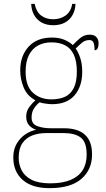

<svg xmlns="http://www.w3.org/2000/svg" viewBox="-20 -737 550 997"><path d="M237 240Q146 240 97.5 197Q49 154 49 80Q49 39 67 8.5Q85 -22 112.5 -40Q140 -58 168 -63Q146 -70 131 -86.5Q116 -103 116 -132Q116 -161 134 -184Q152 -207 164 -216Q121 -239 103 -282.5Q85 -326 85 -372Q85 -446 128 -494Q171 -542 250 -542Q286 -542 313 -531Q340 -520 358 -503Q372 -518 394 -537.5Q416 -557 445 -557Q470 -557 481 -544Q492 -531 492 -513Q492 -496 487 -486Q482 -476 471 -476Q471 -505 465 -517Q459 -529 445 -529Q423 -529 407.5 -516.5Q392 -504 373 -485Q387 -466 397 -435Q407 -404 407 -364Q407 -289 367.5 -242.5Q328 -196 250 -196Q238 -196 216 -199Q194 -202 186 -206Q169 -193 156.5 -174Q144 -155 144 -126Q144 -93 174 -82Q204 -71 244 -71H313Q384 -71 421 -37.5Q458 -4 458 65Q458 144 402.5 192Q347 240 237 240ZM241 215Q304 215 346 197.5Q388 180 409 147Q430 114 430 66Q430 1 399.5 -22.5Q369 -46 311 -46H220Q180 -46 147.5 -33.5Q115 -21 96 7Q77 35 77 82Q77 117 92.5 147.5Q108 178 144 196.5Q180 215 241 215ZM247 -221Q288 -221 317.5 -234.5Q347 -248 363 -280Q379 -312 379 -365Q379 -419 363.5 -452.5Q348 -486 318.5 -501.5Q289 -517 247 -517Q208 -517 178 -501Q148 -485 130.5 -451.5Q113 -418 113 -364Q113 -290 151 -255.5Q189 -221 247 -221ZM256 -606Q222 -606 196.5 -620Q171 -634 157 -659.5Q143 -685 142 -717H160Q168 -676 193.5 -656.5Q219 -637 256 -637Q293 -637 320.5 -656.5Q348 -676 355 -717H372Q371 -685 357 -659.5Q343 -634 317.5 -620Q292 -606 256 -606Z"/></svg>

Font: Noto Serif Tibetan Thin
Style: Regular
Weight: 250
Version: Version 2.103